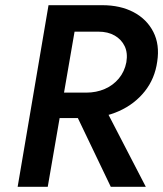

<svg xmlns="http://www.w3.org/2000/svg" viewBox="-20 -720 629 740"><path d="M247 -334 407 0H542L369 -334ZM167 -700 48 0H164L285 -700ZM218 -598H359Q396 -598 422 -583Q448 -568 460.5 -542Q473 -516 467 -480Q460 -444 438 -417.5Q416 -391 383.5 -377Q351 -363 312 -363H178L161 -265H307Q379 -265 439 -292Q499 -319 538 -368Q577 -417 586 -483Q596 -548 571 -597Q546 -646 495 -673Q444 -700 374 -700H236Z"/></svg>

Font: Jost Medium
Style: Italic
Weight: 500
Italic angle: -5°
Version: Version 3.710